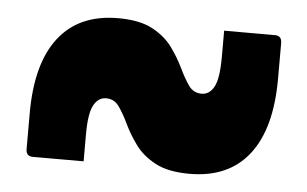

<svg xmlns="http://www.w3.org/2000/svg" viewBox="-35 -509 669 418"><g transform="rotate(5 300.0 -300.0)"><path d="M392 -138Q345 -138 317 -153Q289 -168 273 -190Q257 -212 246.5 -234Q236 -256 225.5 -271Q215 -286 197 -286Q180 -286 170 -268Q160 -250 160 -203V-145H49Q34 -145 34 -161V-239Q34 -348 78.5 -405Q123 -462 208 -462Q255 -462 283 -447Q311 -432 327 -410Q343 -388 353.5 -366Q364 -344 374.5 -329Q385 -314 403 -314Q420 -314 430 -332Q440 -350 440 -399V-455H551Q566 -455 566 -439V-361Q566 -252 521.5 -195Q477 -138 392 -138Z"/></g></svg>

Font: Recursive Sn Lnr St XBd
Style: Regular
Weight: 800
Version: Version 1.079;hotconv 1.0.112;makeotfexe 2.5.65598; ttfautoh